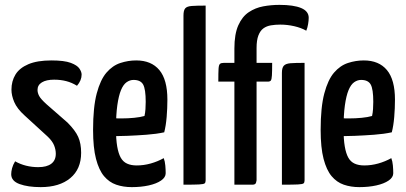

<svg xmlns="http://www.w3.org/2000/svg" viewBox="-20 -758 1665 788"><path d="M147 10Q95 10 60.5 -2.5Q26 -15 26 -43Q26 -54 29.5 -67.5Q33 -81 42 -96Q63 -84 87 -78Q111 -72 137 -72Q172 -72 190.5 -86Q209 -100 209 -127Q209 -144 202 -161.5Q195 -179 175 -198L81 -284Q50 -312 38.5 -339Q27 -366 27 -390Q27 -425 43.5 -452Q60 -479 96.5 -494.5Q133 -510 191 -510Q244 -510 270.5 -500Q297 -490 306 -476.5Q315 -463 315 -452Q315 -428 296 -406Q275 -419 252 -425Q229 -431 202 -431Q170 -431 152 -420Q134 -409 134 -389Q134 -377 140.5 -364.5Q147 -352 170 -331L257 -255Q289 -223 301 -196Q313 -169 313 -131Q313 -64 268.5 -27Q224 10 147 10Z M521 10Q486 10 457 0Q428 -10 407 -35Q386 -60 374 -106Q362 -152 362 -225Q362 -318 377 -374.5Q392 -431 417 -460Q442 -489 474 -499.5Q506 -510 539 -510Q601 -510 634 -470.5Q667 -431 667 -349Q667 -314 664 -278Q661 -242 654 -215Q622 -208 581 -205Q540 -202 502.5 -200.5Q465 -199 441 -199Q417 -199 417 -199L419 -273Q419 -273 436 -272.5Q453 -272 479 -272Q505 -272 530.5 -274.5Q556 -277 573 -282Q576 -295 577 -310.5Q578 -326 578 -340Q578 -392 567.5 -411Q557 -430 528 -430Q513 -430 499.5 -420.5Q486 -411 476.5 -388Q467 -365 461.5 -326Q456 -287 456 -229Q456 -186 461 -157Q466 -128 475.5 -111Q485 -94 501.5 -86.5Q518 -79 541 -79Q570 -79 598.5 -87Q627 -95 652 -109Q657 -96 658.5 -78.5Q660 -61 660 -47Q660 -30 641 -17Q622 -4 590.5 3Q559 10 521 10Z M733 0V-694Q733 -715 740 -723.5Q747 -732 767 -733.5Q787 -735 824 -735V-18Q824 -9 820 -5.5Q816 -2 797 -1Q778 0 733 0Z M942 0V-423H876Q876 -460 877 -476Q878 -492 883 -496Q888 -500 899 -500H942V-559Q942 -618 958 -654Q974 -690 1001 -708Q1028 -726 1060.5 -732Q1093 -738 1127 -738Q1185 -738 1216 -725Q1247 -712 1247 -685Q1247 -674 1244.5 -659Q1242 -644 1237 -632Q1216 -644 1187.5 -650.5Q1159 -657 1130 -657Q1110 -657 1092 -654Q1074 -651 1061 -641.5Q1048 -632 1040.5 -612.5Q1033 -593 1033 -561V-500H1097Q1097 -465 1096 -448.5Q1095 -432 1091.5 -427.5Q1088 -423 1079 -423H1033V-18Q1033 -18 1031 -9Q1029 0 1016 0ZM1137 0V-459Q1137 -480 1145 -488.5Q1153 -497 1172.5 -498.5Q1192 -500 1230 -500V-18Q1230 -9 1226 -5.5Q1222 -2 1203 -1Q1184 0 1137 0Z M1455 10Q1420 10 1391 0Q1362 -10 1341 -35Q1320 -60 1308 -106Q1296 -152 1296 -225Q1296 -318 1311 -374.5Q1326 -431 1351 -460Q1376 -489 1408 -499.5Q1440 -510 1473 -510Q1535 -510 1568 -470.5Q1601 -431 1601 -349Q1601 -314 1598 -278Q1595 -242 1588 -215Q1556 -208 1515 -205Q1474 -202 1436.5 -200.5Q1399 -199 1375 -199Q1351 -199 1351 -199L1353 -273Q1353 -273 1370 -272.5Q1387 -272 1413 -272Q1439 -272 1464.5 -274.5Q1490 -277 1507 -282Q1510 -295 1511 -310.5Q1512 -326 1512 -340Q1512 -392 1501.5 -411Q1491 -430 1462 -430Q1447 -430 1433.5 -420.5Q1420 -411 1410.5 -388Q1401 -365 1395.5 -326Q1390 -287 1390 -229Q1390 -186 1395 -157Q1400 -128 1409.5 -111Q1419 -94 1435.5 -86.5Q1452 -79 1475 -79Q1504 -79 1532.5 -87Q1561 -95 1586 -109Q1591 -96 1592.5 -78.5Q1594 -61 1594 -47Q1594 -30 1575 -17Q1556 -4 1524.5 3Q1493 10 1455 10Z"/></svg>

Font: Yanone Kaffeesatz Medium
Style: Regular
Weight: 500
Designer: Yanone (Cyrillic: Daniel Pouzeot, Huerta Tipografica, and Cyreal)
Foundry: Yanone
Version: Version 2.003